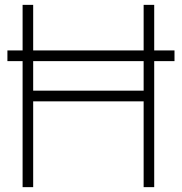

<svg xmlns="http://www.w3.org/2000/svg" viewBox="-20 -770 748 790"><path d="M698 -518.5H614.5V0H571V-353H116.5V0H73V-518.5H10.5V-562.5H73V-750H116.5V-562.5H571V-750H614.5V-562.5H698ZM571 -518.5H116.5V-397H571Z"/></svg>

Font: Russisch Sans ExtraLight
Style: Regular
Weight: 200
Width: 4
Designer: Michael Sharanda (font) & Cristiano Sobral (main changes)
Foundry: Michael Sharanda
Version: Version 2.00;September 8, 2020;FontCreator 13.0.0.2681 64-bi